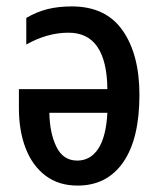

<svg xmlns="http://www.w3.org/2000/svg" viewBox="-20 -569 496 599"><path d="M204 -549Q310 -549 362.5 -474Q415 -399 415 -273Q415 -136 364.5 -63Q314 10 222 10Q163 10 122 -21Q81 -52 60 -106.5Q39 -161 39 -231V-291H315Q313 -467 194 -467Q127 -467 62 -430V-513Q94 -532 128 -540.5Q162 -549 204 -549ZM315 -217H134Q135 -154 156 -111Q177 -68 221 -68Q262 -68 286.5 -105Q311 -142 315 -217Z"/></svg>

Font: Avrile Sans Condensed Medium
Style: Regular
Weight: 500
Width: 3
Designer: Monotype Design Team
Foundry: Monotype Imaging Inc.
Version: Version 2.001;September 10, 2019;FontCreator 11.5.0.2425 64-